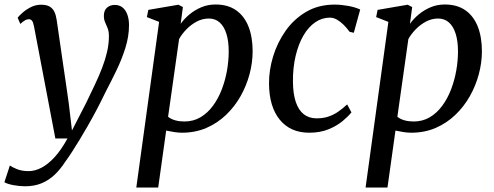

<svg xmlns="http://www.w3.org/2000/svg" viewBox="-64 -581 2202 855"><path d="M87.5 -463Q84 -482 78.5 -488.8Q73 -495.5 64.5 -495.5Q55.5 -495.5 46.8 -490.2Q38 -485 26.5 -474.5L14.5 -502Q19.5 -509 34.8 -523Q50 -537 72 -548.5Q94 -560 119 -560Q143.5 -560 157.5 -551.5Q171.5 -543 178.5 -527.8Q185.5 -512.5 188.5 -491.5Q195 -446 201.8 -399.8Q208.5 -353.5 215.2 -307.2Q222 -261 228.8 -214.8Q235.5 -168.5 242 -122.5L256.5 0L320.5 -124.5Q341 -167 359.2 -205.5Q377.5 -244 391.2 -280Q405 -316 413 -350.8Q421 -385.5 421 -420.5Q421 -441 415.5 -455Q410 -469 404.2 -481.5Q398.5 -494 398.5 -510.5Q398.5 -534 412 -546.5Q425.5 -559 447 -559Q468 -559 482 -547.5Q496 -536 503.2 -515.8Q510.5 -495.5 510.5 -469Q510.5 -418.5 494 -366.5Q477.5 -314.5 453 -264.2Q428.5 -214 404.5 -168Q386 -129.5 366.5 -92.5Q347 -55.5 327.5 -21.5Q308 12.5 289.8 42.5Q271.5 72.5 255.5 97.2Q239.5 122 226 140Q205.5 172 180 196.5Q154.5 221 122 234.8Q89.5 248.5 47.5 248.5Q23.5 248.5 -3.8 243.5Q-31 238.5 -44.5 230.5L-20 156Q-11 163 11 172Q33 181 64 181Q91.5 181 120.5 166Q149.5 151 179 119Q208.5 87 236.5 35.5H182.5Z M543 254 644.5 -483.5 590 -505 596.5 -537 730.5 -560 750.5 -549.5 740.5 -475Q756.5 -497.5 780 -517Q803.5 -536.5 832.8 -548.8Q862 -561 895.5 -561Q951 -561 987.8 -535Q1024.5 -509 1042.8 -462.2Q1061 -415.5 1061 -352.5Q1061 -302 1047.2 -250.5Q1033.5 -199 1007 -152.2Q980.5 -105.5 942.2 -69Q904 -32.5 854.8 -11.2Q805.5 10 746 10Q729.5 10 711.2 7Q693 4 676 0.5L640.5 254ZM684.5 -61Q698.5 -50 717 -45Q735.5 -40 757 -40Q797 -40 828.8 -58.8Q860.5 -77.5 884.2 -109.8Q908 -142 923.5 -182.5Q939 -223 946.8 -266.8Q954.5 -310.5 954.5 -352Q954.5 -397.5 944.2 -430.5Q934 -463.5 914.2 -481Q894.5 -498.5 866 -498.5Q837.5 -498.5 811.8 -484.8Q786 -471 765.8 -450Q745.5 -429 733.5 -407Z M1313 10Q1229 10 1181.8 -48Q1134.5 -106 1134 -209Q1133.5 -268 1152.2 -329.8Q1171 -391.5 1208 -444Q1245 -496.5 1299.8 -528.5Q1354.5 -560.5 1426.5 -560.5Q1454 -560.5 1486 -554.8Q1518 -549 1540 -538.5L1511.5 -435L1492.5 -439.5Q1480.5 -456.5 1465.8 -471Q1451 -485.5 1435.8 -494Q1420.5 -502.5 1405.5 -502.5Q1370 -502.5 1339.8 -481.8Q1309.5 -461 1287.2 -422.8Q1265 -384.5 1252.5 -332.2Q1240 -280 1240.5 -217Q1241 -163 1253.2 -126.8Q1265.5 -90.5 1288.8 -72.2Q1312 -54 1346 -54Q1375.5 -54 1399 -62Q1422.5 -70 1442.5 -84Q1462.5 -98 1482 -116L1501 -80.5Q1487.5 -63.5 1461.8 -42Q1436 -20.5 1398.8 -5.2Q1361.5 10 1313 10Z M1564 254 1665.5 -483.5 1611 -505 1617.5 -537 1751.5 -560 1771.5 -549.5 1761.5 -475Q1777.5 -497.5 1801 -517Q1824.5 -536.5 1853.8 -548.8Q1883 -561 1916.5 -561Q1972 -561 2008.8 -535Q2045.5 -509 2063.8 -462.2Q2082 -415.5 2082 -352.5Q2082 -302 2068.2 -250.5Q2054.5 -199 2028 -152.2Q2001.5 -105.5 1963.2 -69Q1925 -32.5 1875.8 -11.2Q1826.5 10 1767 10Q1750.5 10 1732.2 7Q1714 4 1697 0.5L1661.5 254ZM1705.5 -61Q1719.5 -50 1738 -45Q1756.5 -40 1778 -40Q1818 -40 1849.8 -58.8Q1881.5 -77.5 1905.2 -109.8Q1929 -142 1944.5 -182.5Q1960 -223 1967.8 -266.8Q1975.5 -310.5 1975.5 -352Q1975.5 -397.5 1965.2 -430.5Q1955 -463.5 1935.2 -481Q1915.5 -498.5 1887 -498.5Q1858.5 -498.5 1832.8 -484.8Q1807 -471 1786.8 -450Q1766.5 -429 1754.5 -407Z"/></svg>

Font: Merriweather 36pt
Style: Italic
Weight: 400
Italic angle: -7.8°
Version: Version 2.101